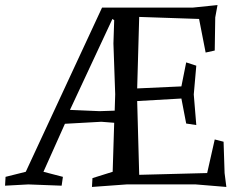

<svg xmlns="http://www.w3.org/2000/svg" viewBox="-29 -730 933 760"><path d="M514 -330 522 -38 791 -45 821 -178 856 -169 860 -45 867 10 746 0H472L335 10L337 -25L417 -50L423 -244L372 -248L228 -240L143 -50L220 -30L215 5L83 0L-9 5L-7 -30L73 -50L375 -700H735L832 -710L823 -661L821 -530L785 -522L759 -655L522 -663L514 -380L689 -388L708 -483L748 -470L738 -356L748 -235L708 -241L689 -340ZM365 -290 425 -292 427 -357 420 -558 423 -650 416 -655 248 -295Z"/></svg>

Font: Alike Angular
Style: Regular
Weight: 400
Version: Version 1.210